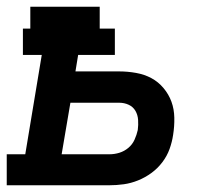

<svg xmlns="http://www.w3.org/2000/svg" viewBox="-27 -550 647 570"><path d="M-7 0V-92H48L97 -387H41V-465H63V-530H269V-465H314V-387H205L197 -338H327Q352 -338 377 -333.5Q402 -329 422.5 -318Q443 -307 458.5 -288.5Q474 -270 482 -248Q490 -226 490.5 -200.5Q491 -175 487 -150Q484 -129 476.5 -108Q469 -87 455 -68.5Q441 -50 422.5 -36.5Q404 -23 383 -14.5Q362 -6 340.5 -3Q319 0 298 0ZM156 -92H298Q313 -92 327.5 -96.5Q342 -101 354 -111Q366 -121 372.5 -135.5Q379 -150 382 -164Q384 -179 383 -194Q382 -209 375 -221Q368 -233 355 -239Q342 -245 327 -245H182Z"/></svg>

Font: Iosevka Slab SmBdExObl
Style: Regular
Weight: 600
Width: 7
Italic angle: -9°
Monospace: yes
Designer: Belleve Invis
Foundry: Belleve Invis
Version: Version 11.1.0; ttfautohint (v1.8.3)